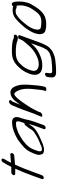

<svg xmlns="http://www.w3.org/2000/svg" viewBox="872 -1493 764 2548"><g transform="rotate(-90 1254.0 -219.0)"><path d="M221.7 -399H289.1C258.9 -331.8 229.3 -259 202.5 -185.5L151.9 -46.5C146.8 -32.4 153.4 -20 168.3 -20C183.2 -20 198.8 -32.4 203.9 -46.5L254.5 -185.5C266.7 -218.9 280.1 -253.8 293 -285.8C310.4 -325.1 324.5 -363.9 342.8 -401.7C378.2 -405.6 413.5 -408.6 449 -411L461.5 -412C496.6 -413.6 511.7 -464 478.4 -464H477.9L463.1 -463C431.1 -460.6 402 -458.4 368.2 -454.8C375.9 -470.8 383.5 -486.1 391.1 -499.5L403.5 -521.6C407.2 -527.3 442.9 -574.3 409.6 -580.8C386.4 -585.3 371.9 -559.7 367.6 -550.7C349.2 -520.7 331.2 -488.6 313.4 -451H240.7C226.5 -451 210.1 -439.9 204.7 -425C199.3 -410.1 207.6 -399 221.7 -399Z M526.8 -106.5 545.7 -158.6C548.1 -163.4 550.9 -169.1 553.9 -175.8C568.2 -206.9 585.9 -224.8 608.6 -251C616.6 -258.3 642.5 -280 651.6 -287.4L669.1 -301.4C688.5 -315.6 723.5 -334 748.8 -349.2C754 -352.3 760.2 -356.1 765.4 -358.4C805.4 -372 840.5 -389 886.1 -389C890.8 -389 896.2 -388.7 901.2 -388.1C920.5 -385.2 923.5 -361.3 910.8 -326.5L906.4 -314.2C900.4 -301 900 -291.2 896.8 -282.5C896.3 -281 895.6 -279 895 -277.2C868.3 -281.7 852.8 -246.6 837.7 -229.1C824 -213.3 813.2 -193.7 801.8 -174.9C786.1 -154.4 762.1 -139.6 733.7 -123L707.4 -107.7C686.9 -94.2 660.6 -84.6 632 -72.7C612.4 -65.9 594.7 -56.5 577.3 -48.8C571.4 -47.3 555.2 -45 548.9 -45C543.9 -45 540.7 -45.2 537.1 -45.7L528.7 -48.9C525.2 -52 520.7 -60 520.7 -61.5C521 -69.4 519.2 -82.9 521.2 -88.5L521.6 -89.5C522.2 -92.9 523.6 -97.9 526.8 -106.5ZM905 -441C844.1 -441 796.5 -422.1 753.8 -405.4C729.8 -396 714.9 -385.4 694 -375.3C673.6 -365.5 661.4 -356 643.8 -340.9L627.4 -328C621.7 -323.5 613.7 -317.2 603.4 -309C556.7 -271.9 518.8 -227.5 494 -159.3L481.2 -124.3C474.6 -106.1 472.1 -96.4 472.4 -81.2C472.5 -78.5 481.6 -41.1 481.6 -41.1C492.1 -25.9 509.1 -16.8 538.6 -16.8C588.8 -16.8 632.6 -39.9 673.1 -57.4L694.6 -66.7C710.7 -73 724.5 -79.6 739.1 -87.8C779.6 -110.4 823.5 -133.9 853 -177L862.7 -192.4C869.5 -203.4 872.9 -208.4 882.8 -219.8C882.5 -218.9 882.2 -217.7 882 -217L875.8 -194.3C873.7 -187 871.7 -180.6 869.8 -175.4L869.6 -174.8L864.7 -155.9L815.3 -20.1C810.4 -6.7 817.3 5 832.2 5C847.1 5 862.4 -6.7 867.3 -20.1L910 -137.5C912.9 -145.3 914.9 -151.6 916.8 -158.9C918.5 -163.6 920.5 -169.8 922.1 -176C924.2 -181.8 927 -190.7 929.1 -198.1L935.5 -221.3C940.5 -246.5 943 -266.6 951.9 -290.9C956.5 -303.5 957.2 -310.9 959.9 -318.4L965 -332.6C988.1 -395.8 971.1 -441 905 -441Z M980.4 -56C979.9 -52.1 978.5 -47.2 978.7 -44C980.8 -40.2 991.8 -38.5 1000.9 -39.6C1019.4 -44.3 1028.4 -54.3 1034.4 -58.7L1043.8 -84.6C1046 -89.5 1049.3 -97.5 1051.7 -103.6L1053.1 -105.2C1057.3 -114.7 1063.7 -127.2 1072 -143.2C1096 -191.3 1108.9 -209.8 1143.6 -261.4C1173.1 -304.3 1184.9 -323.6 1207 -349.3L1207.8 -350.7C1226.8 -372.7 1237.9 -387.6 1256.2 -400.5L1256.8 -401.4C1270.9 -410.1 1279.8 -413.7 1288.7 -409.6C1316.9 -392.8 1328.1 -354.5 1340.4 -318.7C1353.8 -269.2 1351.5 -203.7 1343.7 -141.1C1340 -112.1 1339.3 -92.4 1335.3 -64.5C1331 -37.2 1332 -30.3 1323.2 -6L1321 0C1318.3 7.5 1327 14 1341.9 14C1355.6 14 1369.9 8.4 1372.6 1L1375.2 -6C1377.3 -11.9 1379.2 -19.3 1381.7 -27C1386.7 -53.9 1392.2 -88.5 1394.7 -115.7C1399.1 -176.4 1407.9 -241 1403.9 -298.7C1403.6 -331.6 1396.8 -357.4 1388.1 -384C1375.5 -412.6 1368.1 -436.7 1335.2 -455C1288.5 -477.4 1227.9 -445.7 1199.4 -412.7L1199.3 -413C1176.8 -384.5 1157.9 -360.6 1137.3 -331C1151 -365.7 1167.1 -404.2 1180.3 -435C1185.7 -445.1 1212.6 -464.1 1192.5 -478C1164.5 -490.4 1139.8 -462.3 1129.8 -439C1110.1 -392.7 1086.3 -336 1067.6 -284.8C1061.6 -266.4 1056.1 -250.3 1050.5 -235L1019.6 -150C1015.2 -138 1010.5 -127.2 1005.7 -117.3L1004.9 -115C999.1 -99.2 987.3 -75 980.4 -56Z M2027.3 -417C2023.7 -417 2012.9 -421.5 2009.3 -423.7C1993.7 -433.2 1958.6 -438.1 1929.4 -440C1911 -441.2 1896.9 -444.4 1872.2 -443H1850.7C1827.9 -443 1804.9 -441.8 1784.8 -438.7C1728.8 -430 1683.5 -400 1650.9 -366C1613.5 -328.5 1576 -282.9 1554.2 -223L1544.5 -196.5C1541 -186.9 1539 -179.1 1538 -169.6C1528 -114.9 1543.3 -76.6 1581.8 -54.6C1624.3 -32.8 1712.6 -35.5 1775.5 -61.8C1810.4 -75.2 1841.5 -90.9 1870.5 -109.9C1901.5 -132.7 1928.2 -160.1 1953.6 -188.4L1906.7 -59.5C1899.2 -39.1 1892.1 -21.3 1883.3 -7.8C1874.6 5.8 1870.3 17.2 1862.3 26.1C1855.2 33.2 1833.8 51.8 1825.2 56.4C1796.2 67.5 1758.1 81 1717.2 84.1L1690.7 86.1C1666.9 87.9 1643.9 91 1621 91H1577.3C1551.5 88.8 1553 68.3 1559.4 34L1561.6 16.8C1567.1 -17 1512.5 -5.1 1506.1 28L1503.8 45.4C1501 67.5 1497.8 94.8 1504.3 112.9C1509.7 127.5 1531 143 1558.3 143H1602.1C1618.7 143 1637.6 142.2 1654.4 140.4C1699.9 135.3 1746.1 134 1785.5 121C1812.3 109.7 1841.1 103.3 1870.3 77.1C1888.4 61.4 1902.8 50.3 1917.2 26.1C1931.3 1.7 1945.9 -24.4 1957.9 -57.5L2060.3 -338.6C2067.9 -359.5 2041.5 -360.8 2035.3 -360.8C2032.3 -360.8 2016.1 -360.3 2011 -346.2L2004.5 -328.3C2001 -318.7 1997.2 -314.2 1990.9 -301.3L1983.2 -289.8L1970.2 -273.9C1964.9 -267.5 1958.8 -260.2 1951.9 -252.1L1931 -227.5C1894.5 -184.8 1849.6 -145 1794.2 -118.7C1755 -99.9 1715.5 -83.7 1665.4 -87.2C1597.6 -91.9 1573 -131.9 1595.7 -194.3L1605.3 -220.7C1618.2 -256.1 1640.1 -290 1663 -314.3C1704.1 -360.3 1740.4 -391 1831.8 -391H1856.2C1874.1 -392.5 1881.5 -389.4 1903.9 -388C1928 -386.3 1955.4 -381.8 1971.5 -375.9C1979.5 -371.5 1994 -365 2008.3 -365H2031.3C2045.8 -365 2061.3 -377.3 2066.3 -391C2071.3 -404.7 2064.8 -417 2050.3 -417Z M2424.4 -430.9 2407.9 -432.9C2374.1 -436.4 2334.6 -427 2308.3 -412.3C2286.3 -400 2259.7 -376.2 2240.5 -357.7C2219.5 -338.4 2193.7 -306.2 2176.5 -287.8C2157.4 -268 2130.8 -228.2 2117 -202.7C2107 -184.3 2092.9 -160.6 2085.8 -136.7C2068.9 -80 2069.2 -30.7 2103.8 -6.6C2116.1 1.9 2135.2 3.9 2148.7 7.6C2167.4 12.8 2196.8 12 2221.7 12C2254.1 12 2286.4 3.3 2308 -5.3C2384.3 -39.3 2432.9 -119.5 2473.3 -191C2491.3 -222.9 2499 -260.2 2503.6 -288C2507 -311.1 2522.2 -456.4 2467.5 -444C2457.6 -441.8 2448.1 -435.2 2442 -426.5C2438.6 -428.1 2430.1 -430.4 2424.4 -430.9ZM2439.6 -238 2439.5 -237.6C2437.2 -229.8 2433.7 -220.8 2429.6 -212.8C2410.8 -174.9 2387.9 -143.4 2362 -109.8C2335.5 -76.4 2298.9 -52.5 2243.9 -52.5C2232.5 -52.5 2221.7 -52.8 2211.4 -53.5H2210.8C2200 -53.5 2191.3 -54.5 2184.2 -56.2L2159.7 -60.3C2146.6 -63.1 2143.2 -70.9 2136.3 -84.6C2132 -100.3 2135.1 -123.2 2143.1 -151.5C2168.2 -219.1 2208.6 -262.7 2248.8 -310.5C2269.1 -334 2283.6 -347.9 2310.7 -366.9C2336.1 -384.9 2340.9 -390.2 2370.5 -392.6C2386.2 -393.8 2383.9 -393.7 2401.8 -391.7C2404.2 -391.4 2403.1 -391.8 2405.5 -390.5C2418.8 -381.6 2433.3 -379.5 2449.6 -379.5H2453.2C2455.6 -362.2 2456.9 -329.7 2456.1 -311.7C2455.5 -300 2453.4 -281.4 2448.2 -267L2448 -266.4C2444.1 -252.2 2440.9 -241.5 2439.6 -238Z"/></g></svg>

Font: Take Off
Style: Moose
Weight: 400
Foundry: Cannot Into Space Fonts
Version: Version 0.89